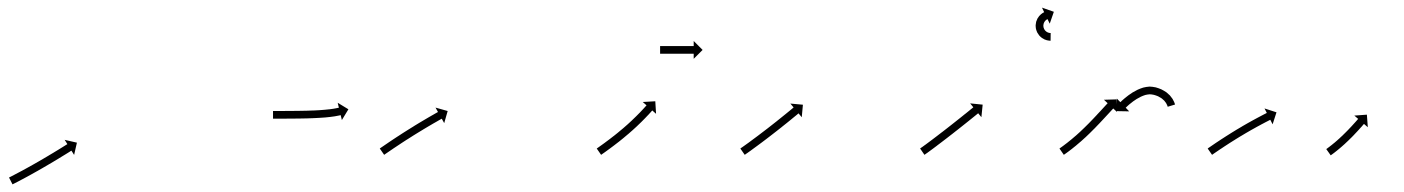

<svg xmlns="http://www.w3.org/2000/svg" viewBox="-20 -481 3657 500"><path d="M5.3 -19.6C4.7 -19.3 4.1 -19 3.5 -18.7L12.6 -0.9C13.1 -1.2 13.7 -1.5 14.3 -1.8L14.3 -1.8L14.3 -1.8C16 -2.6 17.6 -3.5 19.3 -4.3L19.3 -4.3L19.3 -4.3C21.9 -5.7 24.5 -7 27.1 -8.3L27.1 -8.3L27.1 -8.3C30.4 -10.1 33.8 -11.8 37.1 -13.6L37.1 -13.6L37.1 -13.6C41 -15.7 45 -17.8 48.9 -19.9L48.9 -19.9L48.9 -19.9C53.3 -22.3 57.6 -24.7 62 -27.1L62 -27.1L62 -27.1C66.7 -29.7 71.3 -32.3 75.9 -34.9L75.9 -34.9L76 -34.9C80.7 -37.6 85.5 -40.3 90.3 -43.1L90.3 -43.1L90.3 -43.1C95 -45.8 99.8 -48.6 104.5 -51.4L104.5 -51.4L104.5 -51.4C109.1 -54.1 113.7 -56.8 118.3 -59.5L118.3 -59.5L118.3 -59.5C122.6 -62.1 126.8 -64.6 131.1 -67.2L131.1 -67.2L131.1 -67.2C134.9 -69.5 138.7 -71.8 142.5 -74.2L142.5 -74.2L142.5 -74.2C145.8 -76.1 149 -78.1 152.2 -80.1L152.2 -80.1L152.2 -80.1C154.6 -81.6 157.1 -83.2 159.6 -84.7C161.2 -85.7 162.8 -86.7 164.3 -87.7C164.9 -88 165.5 -88.4 166 -88.7L173 -77.6L180.3 -109.5L148.4 -116.8L155.4 -105.7C154.8 -105.3 154.3 -105 153.7 -104.6C152.1 -103.6 150.6 -102.7 149 -101.7C146.5 -100.2 144.1 -98.6 141.6 -97.1L141.6 -97.1L141.6 -97.1C138.5 -95.1 135.3 -93.2 132.1 -91.2L132.1 -91.2L132.1 -91.2C128.3 -88.9 124.5 -86.6 120.7 -84.3L120.7 -84.3L120.8 -84.3C116.5 -81.8 112.3 -79.2 108 -76.7L108 -76.7L108.1 -76.7C103.5 -74 99 -71.3 94.4 -68.6L94.4 -68.6L94.4 -68.6C89.7 -65.9 85 -63.1 80.3 -60.4L80.3 -60.4L80.3 -60.4C75.6 -57.7 70.8 -55 66.1 -52.3L66.1 -52.3L66.1 -52.3C61.5 -49.7 56.9 -47.1 52.3 -44.6L52.3 -44.6L52.3 -44.6C48 -42.2 43.7 -39.9 39.4 -37.5L39.4 -37.5L39.4 -37.5C35.5 -35.4 31.6 -33.3 27.7 -31.3L27.7 -31.3L27.7 -31.3C24.4 -29.5 21.1 -27.8 17.8 -26.1L17.8 -26.1L17.9 -26.1C15.3 -24.8 12.8 -23.4 10.2 -22.1L10.2 -22.1L10.2 -22.1C8.6 -21.3 6.9 -20.5 5.3 -19.6L5.3 -19.6Z M693 -192C692.3 -192 691.6 -192 691 -192L691 -172C691.7 -172 692.3 -172 693 -172C694.9 -172 696.7 -172 698.6 -172C701.5 -172 704.4 -172 707.3 -172C711.1 -172 714.9 -172 718.7 -172C723.1 -172.1 727.6 -172.1 732 -172.1L732 -172.1L732.1 -172.1C737 -172.1 742 -172.2 747 -172.2L747 -172.2L747 -172.2C752.3 -172.3 757.6 -172.3 763 -172.4L763 -172.4L763 -172.4C768.5 -172.5 774 -172.6 779.5 -172.7C779.5 -172.7 779.5 -172.7 779.5 -172.7C779.5 -172.7 779.5 -172.7 779.5 -172.7C785 -172.9 790.5 -173.1 795.9 -173.3C795.9 -173.3 795.9 -173.3 796 -173.3C796 -173.3 796 -173.3 796 -173.3C801.3 -173.5 806.6 -173.8 811.9 -174.1C811.9 -174.1 811.9 -174.1 811.9 -174.1C811.9 -174.1 811.9 -174.1 811.9 -174.1C816.9 -174.4 821.8 -174.7 826.7 -175.1C826.7 -175.1 826.8 -175.1 826.8 -175.1C826.8 -175.1 826.8 -175.1 826.8 -175.1C831.2 -175.5 835.6 -176 840 -176.5C840 -176.5 840.1 -176.5 840.1 -176.5C840.1 -176.5 840.1 -176.5 840.1 -176.5C843.8 -177 847.5 -177.5 851.2 -178C851.2 -178 851.2 -178 851.3 -178C851.3 -178 851.3 -178 851.3 -178C854.1 -178.5 857 -179 859.8 -179.6C859.8 -179.6 859.8 -179.6 859.8 -179.6C859.8 -179.6 859.9 -179.6 859.9 -179.6C861.7 -179.9 863.5 -180.3 865.2 -180.7C865.2 -180.7 865.3 -180.7 865.3 -180.7C865.3 -180.7 865.3 -180.7 865.3 -180.7C865.9 -180.9 866.5 -181 867.2 -181.2L870.3 -168.4L887.3 -196.4L859.4 -213.4L862.5 -200.6C861.9 -200.5 861.3 -200.4 860.7 -200.2C860.7 -200.2 860.7 -200.2 860.7 -200.2C860.8 -200.2 860.8 -200.2 860.8 -200.2C859.1 -199.9 857.5 -199.5 855.8 -199.2C855.8 -199.2 855.9 -199.2 855.9 -199.2C855.9 -199.2 856 -199.2 856 -199.2C853.3 -198.7 850.7 -198.2 848.1 -197.8C848.1 -197.8 848.1 -197.8 848.1 -197.8C848.1 -197.8 848.2 -197.8 848.2 -197.8C844.7 -197.3 841.2 -196.8 837.6 -196.3C837.6 -196.3 837.7 -196.3 837.7 -196.3C837.7 -196.4 837.8 -196.4 837.8 -196.4C833.5 -195.9 829.3 -195.4 825 -195.1C825 -195.1 825 -195.1 825.1 -195.1C825.1 -195.1 825.1 -195.1 825.1 -195.1C820.3 -194.7 815.5 -194.3 810.7 -194C810.7 -194 810.7 -194 810.7 -194C810.7 -194 810.7 -194 810.7 -194C805.5 -193.7 800.3 -193.5 795.1 -193.2C795.1 -193.2 795.1 -193.2 795.2 -193.2C795.2 -193.3 795.2 -193.3 795.2 -193.3C789.8 -193 784.4 -192.9 778.9 -192.7C778.9 -192.7 778.9 -192.7 779 -192.7C779 -192.7 779 -192.7 779 -192.7C773.5 -192.6 768.1 -192.5 762.6 -192.4L762.7 -192.4L762.7 -192.4C757.4 -192.3 752.1 -192.3 746.8 -192.2L746.8 -192.2L746.8 -192.2C741.9 -192.2 736.9 -192.1 731.9 -192.1L731.9 -192.1L732 -192.1C727.5 -192.1 723 -192.1 718.6 -192C714.8 -192 711.1 -192 707.3 -192C704.4 -192 701.5 -192 698.6 -192C696.7 -192 694.8 -192 693 -192Z M970.6 -95.4C970.1 -95 969.5 -94.6 969 -94.2L980.4 -77.8C981 -78.2 981.5 -78.6 982.1 -79C983.6 -80 985.1 -81.1 986.7 -82.2L986.7 -82.2L986.7 -82.2C989.1 -83.8 991.5 -85.5 993.9 -87.1L993.9 -87.1L993.9 -87.1C997 -89.2 1000.1 -91.4 1003.3 -93.5L1003.2 -93.5L1003.2 -93.5C1006.9 -96 1010.7 -98.5 1014.4 -100.9L1014.4 -100.9L1014.4 -100.9C1018.5 -103.7 1022.7 -106.4 1026.9 -109.2L1026.9 -109.2L1026.9 -109.2C1031.3 -112.1 1035.8 -115 1040.3 -117.9L1040.3 -117.9L1040.3 -117.8C1044.9 -120.8 1049.6 -123.8 1054.3 -126.7L1054.3 -126.7L1054.2 -126.7C1058.9 -129.6 1063.6 -132.5 1068.3 -135.4L1068.3 -135.4L1068.3 -135.4C1072.8 -138.2 1077.4 -141 1082 -143.7L1081.9 -143.7L1081.9 -143.7C1086.2 -146.3 1090.5 -148.9 1094.8 -151.4L1094.8 -151.4L1094.8 -151.4C1098.6 -153.7 1102.5 -155.9 1106.4 -158.2L1106.4 -158.2L1106.3 -158.2C1109.6 -160.1 1112.9 -162 1116.2 -163.8L1116.2 -163.8L1116.2 -163.8C1118.7 -165.3 1121.2 -166.7 1123.8 -168.2L1123.8 -168.2L1123.8 -168.2C1125.4 -169.1 1127 -170 1128.7 -170.9C1129.2 -171.2 1129.8 -171.6 1130.4 -171.9L1136.8 -160.4L1145.8 -191.9L1114.2 -200.8L1120.6 -189.3C1120.1 -189 1119.5 -188.7 1118.9 -188.4C1117.2 -187.4 1115.6 -186.5 1113.9 -185.6L1113.9 -185.6L1113.9 -185.6C1111.4 -184.1 1108.8 -182.7 1106.3 -181.2L1106.2 -181.2L1106.2 -181.2C1102.9 -179.3 1099.6 -177.4 1096.3 -175.5L1096.3 -175.5L1096.3 -175.5C1092.4 -173.2 1088.5 -170.9 1084.6 -168.6L1084.6 -168.6L1084.6 -168.6C1080.3 -166 1075.9 -163.5 1071.6 -160.9L1071.6 -160.9L1071.6 -160.9C1067 -158.1 1062.4 -155.3 1057.8 -152.5L1057.8 -152.5L1057.8 -152.4C1053.1 -149.5 1048.3 -146.6 1043.6 -143.6L1043.6 -143.6L1043.6 -143.6C1038.9 -140.7 1034.2 -137.7 1029.5 -134.7L1029.5 -134.7L1029.5 -134.7C1025 -131.8 1020.5 -128.9 1016 -125.9L1015.9 -125.9L1015.9 -125.9C1011.7 -123.2 1007.5 -120.4 1003.3 -117.6L1003.3 -117.6L1003.3 -117.6C999.5 -115.1 995.8 -112.6 992.1 -110.1L992.1 -110.1L992 -110C988.9 -107.9 985.7 -105.8 982.6 -103.6L982.6 -103.6L982.6 -103.6C980.1 -101.9 977.7 -100.3 975.3 -98.6L975.3 -98.6L975.3 -98.6C973.7 -97.5 972.2 -96.5 970.6 -95.4Z M1535.6 -95.3C1535.1 -95 1534.5 -94.6 1534 -94.2L1545.4 -77.8C1546 -78.2 1546.5 -78.6 1547.1 -79L1547.1 -79L1547.1 -79C1548.6 -80 1550.1 -81.1 1551.6 -82.2L1551.6 -82.2L1551.7 -82.2C1554 -83.9 1556.4 -85.6 1558.7 -87.2L1558.7 -87.3L1558.8 -87.3C1561.8 -89.5 1564.8 -91.7 1567.9 -93.9L1567.9 -93.9L1567.9 -93.9C1571.5 -96.6 1575 -99.2 1578.6 -101.9C1578.6 -101.9 1578.6 -101.9 1578.6 -101.9C1578.6 -101.9 1578.6 -101.9 1578.6 -101.9C1582.6 -104.9 1586.5 -108 1590.4 -111C1590.4 -111 1590.4 -111 1590.5 -111C1590.5 -111 1590.5 -111 1590.5 -111C1594.6 -114.3 1598.8 -117.6 1602.9 -121C1602.9 -121 1602.9 -121 1602.9 -121C1602.9 -121 1602.9 -121 1602.9 -121C1607.2 -124.5 1611.4 -128 1615.5 -131.6C1615.5 -131.6 1615.5 -131.6 1615.6 -131.6C1615.6 -131.6 1615.6 -131.6 1615.6 -131.6C1619.7 -135.2 1623.8 -138.8 1627.9 -142.4C1627.9 -142.4 1627.9 -142.4 1628 -142.4C1628 -142.5 1628 -142.5 1628 -142.5C1631.9 -146 1635.8 -149.6 1639.7 -153.2C1639.7 -153.2 1639.7 -153.2 1639.7 -153.3C1639.7 -153.3 1639.7 -153.3 1639.7 -153.3C1643.3 -156.7 1646.9 -160.1 1650.4 -163.6C1650.4 -163.6 1650.4 -163.6 1650.4 -163.6C1650.5 -163.6 1650.5 -163.7 1650.5 -163.7C1653.6 -166.8 1656.7 -169.9 1659.8 -173.1C1659.8 -173.1 1659.8 -173.1 1659.8 -173.1C1659.9 -173.1 1659.9 -173.2 1659.9 -173.2C1662.5 -175.9 1665.1 -178.6 1667.6 -181.3L1667.6 -181.3L1667.7 -181.3C1669.6 -183.5 1671.6 -185.6 1673.5 -187.7L1673.5 -187.7L1673.6 -187.7C1674.8 -189.1 1676 -190.5 1677.3 -191.9L1677.3 -191.9L1677.3 -191.9C1677.7 -192.4 1678.2 -192.9 1678.6 -193.4L1688.5 -184.6L1686.5 -217.3L1653.8 -215.4L1663.7 -206.7C1663.2 -206.2 1662.8 -205.7 1662.4 -205.2L1662.4 -205.2L1662.4 -205.2C1661.2 -203.9 1659.9 -202.5 1658.7 -201.2L1658.7 -201.2L1658.8 -201.2C1656.8 -199.1 1654.9 -197 1653 -195L1653 -195L1653 -195C1650.5 -192.3 1648 -189.7 1645.5 -187C1645.5 -187 1645.5 -187 1645.5 -187C1645.5 -187.1 1645.5 -187.1 1645.5 -187.1C1642.5 -184 1639.4 -180.9 1636.3 -177.8C1636.3 -177.8 1636.4 -177.8 1636.4 -177.8C1636.4 -177.9 1636.4 -177.9 1636.4 -177.9C1632.9 -174.5 1629.5 -171.1 1625.9 -167.8C1625.9 -167.8 1626 -167.8 1626 -167.8C1626 -167.8 1626 -167.8 1626 -167.8C1622.2 -164.3 1618.4 -160.8 1614.6 -157.3C1614.6 -157.3 1614.6 -157.3 1614.6 -157.3C1614.6 -157.3 1614.6 -157.3 1614.6 -157.3C1610.6 -153.8 1606.6 -150.2 1602.5 -146.7C1602.5 -146.7 1602.5 -146.8 1602.6 -146.8C1602.6 -146.8 1602.6 -146.8 1602.6 -146.8C1598.5 -143.3 1594.4 -139.9 1590.2 -136.5C1590.2 -136.5 1590.2 -136.5 1590.3 -136.5C1590.3 -136.5 1590.3 -136.5 1590.3 -136.5C1586.2 -133.2 1582.2 -130 1578.1 -126.7C1578.1 -126.7 1578.1 -126.7 1578.1 -126.8C1578.1 -126.8 1578.1 -126.8 1578.1 -126.8C1574.3 -123.8 1570.4 -120.8 1566.5 -117.8C1566.5 -117.8 1566.5 -117.8 1566.5 -117.9C1566.6 -117.9 1566.6 -117.9 1566.6 -117.9C1563.1 -115.2 1559.6 -112.6 1556 -110L1556 -110L1556.1 -110C1553.1 -107.8 1550.1 -105.7 1547.1 -103.5L1547.1 -103.5L1547.1 -103.5C1544.8 -101.8 1542.4 -100.2 1540.1 -98.5L1540.1 -98.5L1540.1 -98.5C1538.6 -97.5 1537.1 -96.4 1535.6 -95.3L1535.6 -95.3ZM1700 -361C1699.7 -361 1699.3 -361 1699 -361V-341C1699.3 -341 1699.7 -341 1700 -341C1700.9 -341 1701.8 -341 1702.8 -341C1704.2 -341 1705.6 -341 1707.1 -341C1708.9 -341 1710.8 -341 1712.7 -341C1714.9 -341 1717.1 -341 1719.3 -341C1721.8 -341 1724.2 -341 1726.7 -341C1729.3 -341 1732 -341 1734.6 -341C1737.3 -341 1740 -341 1742.7 -341C1745.5 -341 1748.2 -341 1750.9 -341C1753.5 -341 1756.2 -341 1758.8 -341C1761.3 -341 1763.7 -341 1766.2 -341C1768.4 -341 1770.6 -341 1772.8 -341C1774.7 -341 1776.6 -341 1778.4 -341C1779.9 -341 1781.3 -341 1782.7 -341C1783.7 -341 1784.6 -341 1785.5 -341C1785.8 -341 1786.2 -341 1786.5 -341V-327.8L1809.7 -351L1786.5 -374.2V-361C1786.2 -361 1785.8 -361 1785.5 -361C1784.6 -361 1783.7 -361 1782.7 -361C1781.3 -361 1779.9 -361 1778.4 -361C1776.6 -361 1774.7 -361 1772.8 -361C1770.6 -361 1768.4 -361 1766.2 -361C1763.7 -361 1761.3 -361 1758.8 -361C1756.2 -361 1753.5 -361 1750.9 -361C1748.2 -361 1745.5 -361 1742.7 -361C1740 -361 1737.3 -361 1734.6 -361C1732 -361 1729.3 -361 1726.7 -361C1724.2 -361 1721.8 -361 1719.3 -361C1717.1 -361 1714.9 -361 1712.7 -361C1710.8 -361 1708.9 -361 1707.1 -361C1705.6 -361 1704.2 -361 1702.8 -361C1701.8 -361 1700.9 -361 1700 -361Z M1909.6 -95.4C1909.1 -95 1908.5 -94.6 1908 -94.2L1919.4 -77.8C1920 -78.2 1920.5 -78.6 1921.1 -79L1921.1 -79L1921.1 -79C1922.6 -80 1924.1 -81.1 1925.6 -82.2L1925.7 -82.2L1925.7 -82.2C1928 -83.9 1930.4 -85.5 1932.7 -87.2L1932.8 -87.2L1932.8 -87.2C1935.8 -89.4 1938.9 -91.6 1941.9 -93.9L1941.9 -93.9L1941.9 -93.9C1945.5 -96.5 1949.1 -99.1 1952.7 -101.8L1952.7 -101.8L1952.7 -101.8C1956.7 -104.7 1960.7 -107.7 1964.7 -110.7L1964.7 -110.7L1964.7 -110.7C1969 -113.9 1973.2 -117.1 1977.4 -120.3L1977.5 -120.4L1977.5 -120.4C1981.8 -123.7 1986.2 -127 1990.5 -130.4L1990.5 -130.4L1990.5 -130.4C1994.9 -133.8 1999.2 -137.2 2003.5 -140.5L2003.6 -140.5L2003.6 -140.6C2007.7 -143.8 2011.9 -147.1 2016.1 -150.4L2016.1 -150.5L2016.1 -150.5C2020 -153.6 2023.9 -156.7 2027.8 -159.8L2027.8 -159.8L2027.8 -159.8C2031.2 -162.6 2034.7 -165.4 2038.2 -168.2L2038.2 -168.2L2038.2 -168.2C2041.1 -170.6 2044 -173 2046.9 -175.4L2046.9 -175.4L2046.9 -175.4C2049.2 -177.2 2051.4 -179.1 2053.7 -180.9L2053.7 -180.9L2053.7 -180.9C2055.1 -182.1 2056.5 -183.3 2058 -184.5C2058.5 -185 2059 -185.4 2059.5 -185.8L2067.9 -175.7L2070.9 -208.3L2038.2 -211.3L2046.7 -201.2C2046.2 -200.7 2045.7 -200.3 2045.2 -199.9C2043.7 -198.7 2042.3 -197.5 2040.9 -196.3L2040.9 -196.3L2040.9 -196.3C2038.7 -194.5 2036.4 -192.7 2034.2 -190.8L2034.2 -190.8L2034.2 -190.8C2031.3 -188.5 2028.4 -186.1 2025.5 -183.7L2025.5 -183.7L2025.5 -183.7C2022.1 -180.9 2018.7 -178.1 2015.2 -175.4L2015.2 -175.4L2015.2 -175.4C2011.4 -172.3 2007.5 -169.2 2003.6 -166.1L2003.7 -166.1L2003.7 -166.1C1999.5 -162.8 1995.4 -159.5 1991.2 -156.3L1991.2 -156.3L1991.2 -156.3C1986.9 -152.9 1982.6 -149.6 1978.3 -146.2L1978.3 -146.2L1978.3 -146.2C1974 -142.9 1969.7 -139.6 1965.3 -136.3L1965.3 -136.3L1965.3 -136.3C1961.1 -133.1 1956.9 -129.9 1952.7 -126.7L1952.7 -126.7L1952.7 -126.7C1948.8 -123.7 1944.8 -120.8 1940.8 -117.9L1940.8 -117.9L1940.8 -117.9C1937.3 -115.2 1933.7 -112.6 1930.2 -110L1930.2 -110L1930.2 -110C1927.2 -107.8 1924.1 -105.7 1921.1 -103.5L1921.1 -103.5L1921.1 -103.5C1918.8 -101.8 1916.5 -100.2 1914.1 -98.5L1914.1 -98.5L1914.1 -98.5C1912.6 -97.5 1911.1 -96.4 1909.6 -95.4L1909.6 -95.4Z M2377.6 -95.4C2377.1 -95 2376.6 -94.6 2376.1 -94.3L2387.4 -77.8C2388 -78.2 2388.5 -78.6 2389 -78.9L2389.1 -79L2389.1 -79C2390.6 -80 2392.1 -81.1 2393.6 -82.2L2393.6 -82.2L2393.7 -82.2C2396 -83.9 2398.3 -85.6 2400.7 -87.3L2400.7 -87.3L2400.7 -87.3C2403.7 -89.5 2406.8 -91.8 2409.8 -94L2409.8 -94L2409.8 -94C2413.4 -96.7 2417 -99.4 2420.5 -102L2420.5 -102L2420.5 -102.1C2424.5 -105.1 2428.5 -108.1 2432.4 -111.1L2432.4 -111.1L2432.4 -111.1C2436.7 -114.3 2440.9 -117.6 2445.1 -120.8L2445.1 -120.8L2445.1 -120.8C2449.5 -124.2 2453.8 -127.5 2458.1 -130.9L2458.1 -130.9L2458.2 -130.9C2462.5 -134.3 2466.8 -137.7 2471.1 -141.1L2471.1 -141.1L2471.2 -141.1C2475.3 -144.4 2479.5 -147.7 2483.7 -151L2483.7 -151L2483.7 -151C2487.6 -154.1 2491.5 -157.2 2495.4 -160.3L2495.4 -160.3L2495.4 -160.3C2498.9 -163.1 2502.4 -165.9 2505.9 -168.7L2505.9 -168.7L2505.9 -168.7C2508.8 -171 2511.7 -173.4 2514.7 -175.8C2516.9 -177.6 2519.2 -179.4 2521.5 -181.3C2522.9 -182.4 2524.4 -183.6 2525.8 -184.8C2526.3 -185.2 2526.8 -185.6 2527.3 -186.1L2535.7 -175.8L2539 -208.5L2506.4 -211.8L2514.7 -201.6C2514.2 -201.1 2513.7 -200.7 2513.2 -200.3C2511.7 -199.1 2510.3 -198 2508.8 -196.8C2506.6 -195 2504.3 -193.1 2502.1 -191.3C2499.2 -189 2496.3 -186.6 2493.3 -184.2L2493.3 -184.3L2493.3 -184.3C2489.9 -181.5 2486.4 -178.7 2482.9 -175.9L2482.9 -175.9L2482.9 -175.9C2479.1 -172.8 2475.2 -169.7 2471.3 -166.7L2471.3 -166.7L2471.3 -166.7C2467.1 -163.4 2463 -160.1 2458.8 -156.8L2458.8 -156.8L2458.8 -156.8C2454.5 -153.4 2450.2 -150.1 2445.9 -146.7L2445.9 -146.7L2445.9 -146.7C2441.5 -143.3 2437.2 -140 2432.9 -136.6L2432.9 -136.7L2432.9 -136.7C2428.7 -133.4 2424.5 -130.2 2420.3 -127L2420.3 -127L2420.3 -127C2416.4 -124 2412.4 -121 2408.5 -118L2408.5 -118L2408.5 -118C2404.9 -115.4 2401.4 -112.7 2397.9 -110.1L2397.9 -110.1L2397.9 -110.1C2394.9 -107.9 2391.9 -105.6 2388.9 -103.4L2388.9 -103.5L2388.9 -103.5C2386.6 -101.8 2384.3 -100.1 2382 -98.4L2382 -98.5L2382 -98.5C2380.5 -97.4 2379.1 -96.4 2377.6 -95.3L2377.6 -95.3ZM2714.9 -375C2715.3 -375 2715.6 -375 2715.9 -375L2716.1 -395C2715.8 -395 2715.6 -395 2715.3 -395C2715.3 -395 2715.4 -395 2715.4 -395C2715.5 -395 2715.5 -395 2715.5 -395C2714.9 -395 2714.3 -395.1 2713.6 -395.1C2713.6 -395.1 2713.7 -395.1 2713.8 -395.1C2713.9 -395.1 2714 -395.1 2714 -395.1C2713 -395.2 2712 -395.4 2711.1 -395.6C2711.1 -395.6 2711.2 -395.6 2711.3 -395.6C2711.4 -395.5 2711.6 -395.5 2711.6 -395.5C2710.3 -395.9 2709.1 -396.3 2707.9 -396.8C2707.9 -396.8 2708.1 -396.7 2708.2 -396.6C2708.4 -396.6 2708.5 -396.5 2708.5 -396.5C2707.1 -397.2 2705.8 -397.9 2704.6 -398.8C2704.6 -398.8 2704.7 -398.7 2704.9 -398.6C2705 -398.5 2705.1 -398.4 2705.1 -398.4C2703.8 -399.4 2702.6 -400.6 2701.4 -401.8C2701.4 -401.8 2701.5 -401.6 2701.7 -401.5C2701.8 -401.3 2701.9 -401.2 2701.9 -401.2C2700.8 -402.6 2699.8 -404.1 2698.9 -405.7C2698.9 -405.7 2699 -405.5 2699.1 -405.3C2699.2 -405.1 2699.3 -404.9 2699.3 -404.9C2698.5 -406.6 2697.8 -408.4 2697.4 -410.2C2697.4 -410.2 2697.4 -410 2697.4 -409.8C2697.5 -409.6 2697.5 -409.4 2697.5 -409.4C2697.2 -411.2 2697 -413.1 2697 -415C2697 -415 2697 -414.8 2697 -414.6C2697 -414.4 2697 -414.2 2697 -414.2C2697.1 -416 2697.4 -417.8 2697.8 -419.5C2697.8 -419.5 2697.7 -419.3 2697.7 -419.1C2697.6 -418.9 2697.6 -418.8 2697.6 -418.8C2698.1 -420.4 2698.7 -421.9 2699.5 -423.5C2699.5 -423.5 2699.4 -423.3 2699.3 -423.1C2699.2 -423 2699.1 -422.8 2699.1 -422.8C2699.9 -424.1 2700.8 -425.4 2701.7 -426.6C2701.7 -426.6 2701.6 -426.5 2701.5 -426.3C2701.4 -426.2 2701.3 -426.1 2701.3 -426.1C2702.2 -427.1 2703.1 -428 2704 -428.8C2704 -428.8 2703.9 -428.7 2703.8 -428.6C2703.7 -428.6 2703.6 -428.5 2703.6 -428.5C2704.4 -429.1 2705.2 -429.7 2706 -430.2C2706 -430.2 2706 -430.2 2705.9 -430.1C2705.8 -430.1 2705.7 -430 2705.7 -430C2706.3 -430.4 2706.8 -430.7 2707.4 -431C2707.4 -431 2707.4 -430.9 2707.3 -430.9C2707.3 -430.9 2707.2 -430.9 2707.2 -430.9C2707.5 -431 2707.7 -431.1 2707.9 -431.2L2713.7 -419.4L2724.4 -450.3L2693.5 -461.1L2699.2 -449.2C2698.9 -449.1 2698.6 -448.9 2698.3 -448.8C2698.3 -448.8 2698.3 -448.8 2698.2 -448.7C2698.2 -448.7 2698.1 -448.7 2698.1 -448.7C2697.2 -448.2 2696.3 -447.7 2695.5 -447.2C2695.5 -447.2 2695.4 -447.1 2695.3 -447.1C2695.2 -447 2695.1 -447 2695.1 -447C2693.8 -446.1 2692.5 -445.2 2691.3 -444.2C2691.3 -444.2 2691.2 -444.1 2691.1 -444C2691 -444 2690.9 -443.9 2690.9 -443.9C2689.3 -442.5 2687.9 -441.1 2686.5 -439.5C2686.5 -439.5 2686.4 -439.4 2686.3 -439.3C2686.2 -439.2 2686.1 -439.1 2686.1 -439.1C2684.6 -437.1 2683.2 -435.1 2681.9 -433C2681.9 -433 2681.8 -432.9 2681.8 -432.7C2681.7 -432.6 2681.6 -432.4 2681.6 -432.4C2680.4 -430 2679.4 -427.4 2678.5 -424.8C2678.5 -424.8 2678.5 -424.6 2678.4 -424.5C2678.4 -424.3 2678.3 -424.1 2678.3 -424.1C2677.7 -421.3 2677.2 -418.4 2677 -415.5C2677 -415.5 2677 -415.3 2677 -415.1C2677 -414.9 2677 -414.7 2677 -414.7C2677 -411.8 2677.3 -408.8 2677.8 -405.9C2677.8 -405.9 2677.9 -405.7 2677.9 -405.5C2678 -405.3 2678 -405.1 2678 -405.1C2678.8 -402.2 2679.8 -399.3 2681.1 -396.6C2681.1 -396.6 2681.2 -396.4 2681.3 -396.2C2681.4 -396.1 2681.4 -395.9 2681.4 -395.9C2682.9 -393.3 2684.5 -390.9 2686.3 -388.7C2686.3 -388.7 2686.5 -388.5 2686.6 -388.4C2686.7 -388.2 2686.8 -388.1 2686.8 -388.1C2688.7 -386.1 2690.7 -384.2 2692.9 -382.6C2692.9 -382.6 2693 -382.5 2693.2 -382.4C2693.3 -382.3 2693.5 -382.1 2693.5 -382.1C2695.5 -380.8 2697.6 -379.6 2699.8 -378.5C2699.8 -378.5 2699.9 -378.4 2700.1 -378.4C2700.2 -378.3 2700.4 -378.2 2700.4 -378.2C2702.3 -377.5 2704.2 -376.8 2706.2 -376.2C2706.2 -376.2 2706.3 -376.2 2706.5 -376.2C2706.6 -376.1 2706.7 -376.1 2706.7 -376.1C2708.2 -375.8 2709.8 -375.5 2711.4 -375.3C2711.4 -375.3 2711.5 -375.3 2711.5 -375.3C2711.6 -375.2 2711.7 -375.2 2711.7 -375.2C2712.7 -375.1 2713.7 -375.1 2714.7 -375C2714.7 -375 2714.8 -375 2714.8 -375C2714.9 -375 2714.9 -375 2714.9 -375Z M2740.6 -95.3C2740 -95 2739.5 -94.6 2739 -94.2L2750.4 -77.8C2751 -78.2 2751.5 -78.6 2752 -79L2752.1 -79L2752.1 -79C2753.6 -80 2755.1 -81.1 2756.6 -82.2C2756.6 -82.2 2756.6 -82.2 2756.6 -82.2C2756.6 -82.2 2756.6 -82.2 2756.6 -82.2C2759 -83.9 2761.3 -85.6 2763.6 -87.3C2763.6 -87.3 2763.6 -87.4 2763.6 -87.4C2763.7 -87.4 2763.7 -87.4 2763.7 -87.4C2766.7 -89.6 2769.6 -91.9 2772.6 -94.2C2772.6 -94.2 2772.6 -94.2 2772.6 -94.2C2772.6 -94.3 2772.6 -94.3 2772.6 -94.3C2776.1 -97 2779.6 -99.8 2783 -102.6C2783 -102.6 2783 -102.6 2783 -102.6C2783 -102.7 2783 -102.7 2783 -102.7C2786.8 -105.8 2790.6 -109 2794.3 -112.3C2794.3 -112.3 2794.4 -112.3 2794.4 -112.3C2794.4 -112.3 2794.4 -112.3 2794.4 -112.3C2798.4 -115.9 2802.3 -119.4 2806.2 -123C2806.2 -123 2806.2 -123 2806.2 -123C2806.2 -123 2806.3 -123 2806.3 -123C2810.3 -126.8 2814.2 -130.5 2818.1 -134.3C2818.1 -134.3 2818.2 -134.3 2818.2 -134.4C2818.2 -134.4 2818.2 -134.4 2818.2 -134.4C2822.1 -138.2 2826 -142.1 2829.8 -146C2829.8 -146 2829.8 -146 2829.9 -146C2829.9 -146 2829.9 -146 2829.9 -146C2833.6 -149.8 2837.3 -153.6 2840.9 -157.5L2841 -157.5L2841 -157.5C2844.4 -161.1 2847.8 -164.7 2851.2 -168.4L2851.2 -168.4L2851.2 -168.4C2854.2 -171.6 2857.3 -174.9 2860.3 -178.2C2862.8 -181 2865.4 -183.7 2868 -186.5C2869.9 -188.7 2871.9 -190.8 2873.9 -192.9L2873.9 -192.9L2873.9 -192.9C2875.2 -194.3 2876.4 -195.7 2877.7 -197L2877.7 -197L2877.7 -197C2878.2 -197.5 2878.6 -198 2879.1 -198.5L2888.7 -189.5L2887.7 -222.2L2854.9 -221.2L2864.5 -212.2C2864 -211.7 2863.6 -211.2 2863.1 -210.7L2863.1 -210.7L2863.1 -210.7C2861.8 -209.3 2860.5 -207.9 2859.2 -206.5L2859.2 -206.5L2859.2 -206.5C2857.2 -204.4 2855.2 -202.2 2853.3 -200.1C2850.7 -197.3 2848.1 -194.5 2845.6 -191.7C2842.6 -188.5 2839.6 -185.2 2836.5 -182L2836.5 -182L2836.6 -182C2833.2 -178.4 2829.8 -174.8 2826.4 -171.2L2826.5 -171.3L2826.5 -171.3C2822.9 -167.5 2819.2 -163.7 2815.6 -160C2815.6 -160 2815.6 -160 2815.6 -160C2815.6 -160 2815.6 -160 2815.6 -160C2811.8 -156.2 2808 -152.4 2804.2 -148.7C2804.2 -148.7 2804.2 -148.7 2804.2 -148.7C2804.2 -148.7 2804.2 -148.7 2804.2 -148.7C2800.4 -145 2796.5 -141.3 2792.6 -137.6C2792.6 -137.6 2792.6 -137.7 2792.6 -137.7C2792.7 -137.7 2792.7 -137.7 2792.7 -137.7C2788.9 -134.2 2785 -130.8 2781.2 -127.3C2781.2 -127.3 2781.2 -127.3 2781.2 -127.4C2781.2 -127.4 2781.2 -127.4 2781.2 -127.4C2777.6 -124.2 2773.9 -121.1 2770.2 -118C2770.2 -118 2770.2 -118 2770.3 -118C2770.3 -118.1 2770.3 -118.1 2770.3 -118.1C2767 -115.3 2763.6 -112.6 2760.2 -110C2760.2 -110 2760.2 -110 2760.3 -110C2760.3 -110 2760.3 -110 2760.3 -110C2757.4 -107.8 2754.5 -105.5 2751.6 -103.4C2751.6 -103.4 2751.6 -103.4 2751.6 -103.4C2751.7 -103.4 2751.7 -103.4 2751.7 -103.4C2749.4 -101.7 2747.2 -100.1 2744.9 -98.4C2744.9 -98.4 2744.9 -98.4 2744.9 -98.4C2744.9 -98.4 2744.9 -98.4 2744.9 -98.4C2743.5 -97.4 2742 -96.3 2740.5 -95.3L2740.5 -95.3ZM3020.4 -204.5C3020.6 -204 3020.7 -203.5 3020.9 -203L3040 -208.8C3039.8 -209.4 3039.7 -209.9 3039.5 -210.5C3039.5 -210.5 3039.5 -210.5 3039.5 -210.6C3039.4 -210.6 3039.4 -210.7 3039.4 -210.7C3038.9 -212.3 3038.2 -214 3037.6 -215.6C3037.6 -215.6 3037.5 -215.7 3037.5 -215.8C3037.5 -215.8 3037.4 -215.9 3037.4 -215.9C3036.3 -218.4 3035 -220.8 3033.7 -223.1C3033.7 -223.1 3033.6 -223.2 3033.5 -223.4C3033.5 -223.5 3033.4 -223.6 3033.4 -223.6C3031.5 -226.5 3029.3 -229.3 3027 -232C3027 -232 3026.9 -232.1 3026.8 -232.2C3026.7 -232.3 3026.6 -232.5 3026.6 -232.5C3023.7 -235.4 3020.5 -238.2 3017.3 -240.8C3017.3 -240.8 3017.1 -240.9 3017 -241C3016.8 -241.1 3016.7 -241.2 3016.7 -241.2C3012.8 -243.8 3008.7 -246.1 3004.5 -248.2C3004.5 -248.2 3004.4 -248.3 3004.3 -248.4C3004.1 -248.4 3004 -248.5 3004 -248.5C2999.3 -250.5 2994.5 -252.1 2989.7 -253.5C2989.7 -253.5 2989.5 -253.5 2989.3 -253.6C2989.2 -253.6 2989 -253.6 2989 -253.6C2984 -254.7 2978.9 -255.3 2973.8 -255.5C2973.8 -255.5 2973.5 -255.5 2973.3 -255.5C2973.1 -255.4 2972.8 -255.4 2972.8 -255.4C2967.7 -255.1 2962.6 -254.2 2957.6 -253C2957.6 -253 2957.4 -253 2957.3 -252.9C2957.1 -252.9 2956.9 -252.8 2956.9 -252.8C2952.1 -251.3 2947.3 -249.5 2942.7 -247.4C2942.7 -247.4 2942.6 -247.4 2942.5 -247.3C2942.4 -247.3 2942.3 -247.2 2942.3 -247.2C2938 -245.1 2933.7 -242.8 2929.6 -240.3C2929.6 -240.3 2929.5 -240.3 2929.5 -240.2C2929.4 -240.2 2929.3 -240.1 2929.3 -240.1C2925.7 -237.8 2922.1 -235.3 2918.6 -232.8C2918.6 -232.8 2918.5 -232.7 2918.5 -232.7C2918.4 -232.7 2918.4 -232.6 2918.4 -232.6C2915.4 -230.4 2912.5 -228.1 2909.7 -225.8C2909.7 -225.8 2909.7 -225.8 2909.6 -225.7C2909.6 -225.7 2909.6 -225.7 2909.6 -225.7C2907.4 -223.8 2905.2 -222 2903.1 -220.1C2903.1 -220.1 2903.1 -220 2903.1 -220C2903.1 -220 2903 -220 2903 -220C2901.7 -218.7 2900.3 -217.5 2899 -216.2L2899 -216.2L2899 -216.2C2898.5 -215.8 2898 -215.3 2897.6 -214.9L2888.4 -224.3L2887.8 -191.6L2920.6 -191L2911.5 -200.5C2911.9 -200.9 2912.4 -201.3 2912.8 -201.8L2912.8 -201.7L2912.8 -201.7C2914 -202.9 2915.3 -204.1 2916.6 -205.3C2916.6 -205.3 2916.5 -205.2 2916.5 -205.2C2916.5 -205.2 2916.5 -205.2 2916.5 -205.2C2918.5 -207 2920.5 -208.7 2922.5 -210.5C2922.5 -210.5 2922.5 -210.4 2922.5 -210.4C2922.4 -210.4 2922.4 -210.3 2922.4 -210.3C2925 -212.5 2927.7 -214.6 2930.5 -216.7C2930.5 -216.7 2930.4 -216.7 2930.4 -216.6C2930.3 -216.6 2930.3 -216.6 2930.3 -216.6C2933.5 -218.9 2936.8 -221.2 2940.2 -223.3C2940.2 -223.3 2940.1 -223.3 2940 -223.2C2939.9 -223.2 2939.9 -223.1 2939.9 -223.1C2943.6 -225.4 2947.4 -227.4 2951.2 -229.3C2951.2 -229.3 2951.1 -229.3 2951 -229.2C2950.9 -229.2 2950.8 -229.1 2950.8 -229.1C2954.8 -230.9 2958.8 -232.5 2963 -233.8C2963 -233.8 2962.8 -233.7 2962.6 -233.7C2962.5 -233.6 2962.3 -233.6 2962.3 -233.6C2966.2 -234.5 2970.2 -235.2 2974.3 -235.5C2974.3 -235.5 2974 -235.5 2973.8 -235.5C2973.5 -235.5 2973.2 -235.5 2973.2 -235.5C2977.2 -235.4 2981.1 -234.8 2985 -234C2985 -234 2984.8 -234.1 2984.7 -234.1C2984.5 -234.2 2984.3 -234.2 2984.3 -234.2C2988.4 -233.1 2992.3 -231.7 2996.2 -230.1C2996.2 -230.1 2996 -230.2 2995.9 -230.2C2995.7 -230.3 2995.6 -230.4 2995.6 -230.4C2999 -228.7 3002.3 -226.7 3005.5 -224.6C3005.5 -224.6 3005.4 -224.7 3005.2 -224.8C3005.1 -224.9 3005 -225 3005 -225C3007.5 -223 3010 -220.8 3012.3 -218.5C3012.3 -218.5 3012.2 -218.6 3012.1 -218.7C3012 -218.9 3011.8 -219 3011.8 -219C3013.6 -216.9 3015.2 -214.8 3016.7 -212.6C3016.7 -212.6 3016.6 -212.7 3016.5 -212.8C3016.5 -213 3016.4 -213.1 3016.4 -213.1C3017.4 -211.3 3018.4 -209.5 3019.2 -207.6C3019.2 -207.6 3019.2 -207.7 3019.1 -207.8C3019.1 -207.9 3019.1 -208 3019.1 -208C3019.6 -206.8 3020.1 -205.5 3020.5 -204.3C3020.5 -204.3 3020.5 -204.3 3020.5 -204.4C3020.4 -204.4 3020.4 -204.5 3020.4 -204.5Z M3126.6 -95.4C3126.1 -95 3125.5 -94.6 3125 -94.2L3136.4 -77.8C3137 -78.2 3137.5 -78.6 3138.1 -79C3139.6 -80 3141.1 -81.1 3142.7 -82.2L3142.7 -82.2L3142.7 -82.2C3145.1 -83.8 3147.5 -85.5 3149.9 -87.1L3149.9 -87.1L3149.9 -87.1C3153 -89.2 3156.1 -91.3 3159.3 -93.5L3159.3 -93.4L3159.3 -93.4C3163 -95.9 3166.7 -98.4 3170.5 -100.9L3170.4 -100.8L3170.4 -100.8C3174.6 -103.6 3178.8 -106.3 3183 -109L3183 -109L3183 -109C3187.5 -111.8 3192 -114.7 3196.6 -117.5L3196.5 -117.5L3196.5 -117.5C3201.2 -120.4 3205.9 -123.3 3210.6 -126.2L3210.6 -126.2L3210.6 -126.1C3215.3 -129 3220.1 -131.8 3224.8 -134.6L3224.8 -134.6L3224.8 -134.6C3229.4 -137.3 3234.1 -139.9 3238.7 -142.6L3238.7 -142.6L3238.7 -142.6C3243 -145 3247.4 -147.5 3251.8 -149.9L3251.8 -149.9L3251.7 -149.9C3255.7 -152 3259.6 -154.2 3263.6 -156.3L3263.5 -156.3L3263.5 -156.3C3266.9 -158 3270.2 -159.8 3273.6 -161.6L3273.6 -161.6L3273.5 -161.6C3276.1 -162.9 3278.7 -164.3 3281.3 -165.6L3281.3 -165.6L3281.3 -165.6C3283 -166.5 3284.6 -167.3 3286.3 -168.2C3286.9 -168.5 3287.5 -168.8 3288.1 -169.1L3294.1 -157.3L3304.2 -188.5L3273 -198.6L3279 -186.9C3278.4 -186.6 3277.8 -186.3 3277.2 -186C3275.5 -185.1 3273.8 -184.2 3272.1 -183.4L3272.1 -183.4L3272.1 -183.4C3269.5 -182 3266.9 -180.7 3264.3 -179.3L3264.3 -179.3L3264.3 -179.3C3260.9 -177.5 3257.5 -175.7 3254.1 -173.9L3254.1 -173.9L3254.1 -173.9C3250.1 -171.8 3246.1 -169.6 3242.1 -167.4L3242.1 -167.4L3242.1 -167.4C3237.7 -164.9 3233.3 -162.5 3228.8 -160L3228.8 -160L3228.8 -160C3224.1 -157.3 3219.4 -154.6 3214.7 -151.9L3214.7 -151.9L3214.7 -151.8C3209.9 -149 3205.1 -146.2 3200.3 -143.3L3200.3 -143.3L3200.3 -143.3C3195.5 -140.4 3190.7 -137.5 3186 -134.5L3186 -134.5L3186 -134.5C3181.4 -131.6 3176.8 -128.7 3172.2 -125.8L3172.2 -125.8L3172.2 -125.8C3168 -123.1 3163.7 -120.3 3159.5 -117.6L3159.5 -117.6L3159.5 -117.6C3155.7 -115.1 3151.9 -112.6 3148.2 -110.1L3148.1 -110.1L3148.1 -110.1C3145 -107.9 3141.8 -105.8 3138.6 -103.6L3138.6 -103.6L3138.6 -103.6C3136.2 -102 3133.8 -100.3 3131.3 -98.6L3131.3 -98.6L3131.3 -98.6C3129.8 -97.5 3128.2 -96.5 3126.6 -95.4Z M3434.9 -93.5C3434.5 -93.3 3434.2 -93 3433.8 -92.8L3445.4 -76.5C3445.8 -76.7 3446.1 -77 3446.5 -77.2L3446.5 -77.3L3446.5 -77.3C3447.5 -78 3448.5 -78.7 3449.6 -79.5L3449.6 -79.5L3449.6 -79.5C3451.2 -80.6 3452.7 -81.8 3454.3 -83C3454.3 -83 3454.3 -83 3454.3 -83C3454.3 -83 3454.3 -83 3454.3 -83C3456.3 -84.6 3458.3 -86.1 3460.3 -87.7C3460.3 -87.7 3460.3 -87.7 3460.3 -87.7C3460.3 -87.7 3460.3 -87.7 3460.3 -87.7C3462.7 -89.6 3465 -91.5 3467.3 -93.4C3467.3 -93.4 3467.3 -93.4 3467.3 -93.4C3467.3 -93.4 3467.3 -93.4 3467.3 -93.4C3469.9 -95.6 3472.4 -97.7 3474.9 -99.9C3474.9 -99.9 3475 -99.9 3475 -100C3475 -100 3475 -100 3475 -100C3477.7 -102.4 3480.3 -104.7 3483 -107.1C3483 -107.1 3483 -107.2 3483 -107.2C3483 -107.2 3483 -107.2 3483 -107.2C3485.7 -109.7 3488.4 -112.2 3491.1 -114.8C3491.1 -114.8 3491.1 -114.8 3491.1 -114.8C3491.1 -114.8 3491.1 -114.8 3491.1 -114.8C3493.8 -117.4 3496.4 -120 3499 -122.6C3499 -122.6 3499 -122.6 3499 -122.6C3499.1 -122.6 3499.1 -122.6 3499.1 -122.6C3501.6 -125.2 3504.1 -127.7 3506.6 -130.3C3506.6 -130.3 3506.6 -130.3 3506.6 -130.3C3506.6 -130.4 3506.6 -130.4 3506.6 -130.4C3508.9 -132.8 3511.2 -135.2 3513.5 -137.7L3513.5 -137.7L3513.5 -137.7C3515.6 -139.9 3517.6 -142.1 3519.6 -144.3L3519.6 -144.3L3519.6 -144.4C3521.3 -146.2 3523 -148.1 3524.7 -150L3524.7 -150L3524.8 -150C3526 -151.5 3527.3 -153 3528.6 -154.4L3528.6 -154.4L3528.6 -154.5C3529.5 -155.4 3530.3 -156.4 3531.1 -157.3L3531.1 -157.3L3531.1 -157.3C3531.4 -157.6 3531.7 -158 3532 -158.3L3542 -149.7L3539.6 -182.4L3506.9 -180L3516.9 -171.4C3516.6 -171.1 3516.3 -170.7 3516 -170.4L3516 -170.4L3516 -170.4C3515.2 -169.5 3514.4 -168.6 3513.6 -167.6L3513.6 -167.6L3513.6 -167.6C3512.3 -166.2 3511.1 -164.7 3509.8 -163.3L3509.8 -163.3L3509.8 -163.3C3508.1 -161.5 3506.5 -159.6 3504.8 -157.8L3504.8 -157.8L3504.8 -157.8C3502.9 -155.6 3500.9 -153.4 3498.9 -151.3L3498.9 -151.3L3498.9 -151.3C3496.7 -148.9 3494.4 -146.5 3492.1 -144.2C3492.1 -144.2 3492.1 -144.2 3492.2 -144.2C3492.2 -144.2 3492.2 -144.2 3492.2 -144.2C3489.7 -141.7 3487.3 -139.2 3484.8 -136.7C3484.8 -136.7 3484.9 -136.7 3484.9 -136.7C3484.9 -136.7 3484.9 -136.8 3484.9 -136.8C3482.3 -134.2 3479.8 -131.7 3477.2 -129.2C3477.2 -129.2 3477.2 -129.2 3477.2 -129.2C3477.2 -129.2 3477.3 -129.2 3477.3 -129.2C3474.7 -126.8 3472 -124.3 3469.4 -121.9C3469.4 -121.9 3469.4 -121.9 3469.4 -121.9C3469.5 -121.9 3469.5 -121.9 3469.5 -121.9C3466.9 -119.6 3464.3 -117.3 3461.8 -115C3461.8 -115 3461.8 -115 3461.8 -115C3461.8 -115 3461.8 -115 3461.8 -115C3459.4 -112.9 3456.9 -110.8 3454.5 -108.7C3454.5 -108.7 3454.5 -108.7 3454.5 -108.8C3454.5 -108.8 3454.5 -108.8 3454.5 -108.8C3452.3 -106.9 3450.1 -105.1 3447.8 -103.3C3447.8 -103.3 3447.8 -103.3 3447.9 -103.3C3447.9 -103.4 3447.9 -103.4 3447.9 -103.4C3446 -101.9 3444.1 -100.4 3442.1 -98.9C3442.1 -98.9 3442.2 -98.9 3442.2 -98.9C3442.2 -98.9 3442.2 -98.9 3442.2 -98.9C3440.7 -97.8 3439.2 -96.7 3437.7 -95.6L3437.7 -95.6L3437.8 -95.6C3436.8 -94.9 3435.8 -94.2 3434.8 -93.5L3434.9 -93.5Z"/></svg>

Font: FRB American Cursive Just Arrows Medium
Style: Italic
Weight: 500
Italic angle: -25°
Version: Version 2.0;Modular Font Editor K font №1